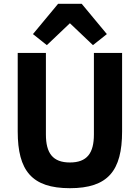

<svg xmlns="http://www.w3.org/2000/svg" viewBox="-20 -976 734 1008"><path d="M285 -956 153 -797 226 -739 347 -854 468 -739 541 -797 409 -956ZM73 -698V-286C73 -80 147 12 347 12C547 12 621 -80 621 -286V-698H473V-270C473 -172 437 -123 347 -123C257 -123 221 -172 221 -270V-698Z"/></svg>

Font: IBM Plex Devanagari
Style: Bold
Weight: 700
Designer: Mike Abbink, Paul van der Laan, Pieter van Rosmalen, Erin McLaughlin
Foundry: Bold Monday
Version: Version 1.0